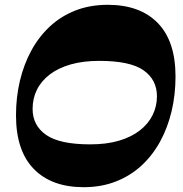

<svg xmlns="http://www.w3.org/2000/svg" viewBox="-20 -764 762 798"><path d="M327.7 14Q194.5 14 120.5 -61.8Q46.5 -137.5 46.5 -284.8Q46.5 -359.2 62.6 -427.6Q78.8 -496 110.1 -553.7Q141.5 -611.5 187.7 -654.4Q234 -697.2 294.1 -720.6Q354.2 -744 428 -744Q562 -744 635.7 -668.4Q709.5 -592.7 709.5 -446Q709.5 -371 693.4 -302.5Q677.2 -234 645.9 -176.4Q614.5 -118.8 568.6 -76.3Q522.8 -33.8 462.1 -9.9Q401.5 14 327.7 14ZM355 -164Q423 -164 474.5 -179.2Q526 -194.5 561.3 -222Q596.5 -249.5 614.4 -285.9Q632.3 -322.3 632.3 -364.5Q632 -433 576.3 -472Q520.5 -511 392.5 -511Q325.8 -511 274 -496.3Q222.2 -481.5 186.9 -454.5Q151.5 -427.5 133.5 -391.1Q115.5 -354.8 115.5 -311.2Q115.5 -242.7 171.6 -203.4Q227.7 -164 355 -164Z"/></svg>

Font: Savate ExtraLight
Style: Italic
Weight: 200
Italic angle: -11°
Designer: Max Esnée
Foundry: Plomb Type
Version: Version 2.000